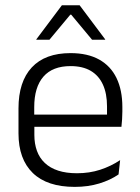

<svg xmlns="http://www.w3.org/2000/svg" viewBox="-20 -702 532 732"><path d="M265 10.5Q159.5 10.5 105 -42.5Q50.5 -95.5 50.5 -193.5V-288.5Q50.5 -390.5 101.2 -445Q152 -499.5 249 -499.5Q314 -499.5 358 -475Q402 -450.5 424.2 -404.5Q446.5 -358.5 446.5 -294V-276.5Q446.5 -262 445.5 -247.5Q444.5 -233 443 -218.5H387Q388 -240.5 388 -260.2Q388 -280 388 -296.5Q388 -345.5 372.2 -379.8Q356.5 -414 325.8 -432Q295 -450 249 -450Q180.5 -450 145.5 -409.8Q110.5 -369.5 110.5 -293.5V-246L111 -238V-187.5Q111 -154 120.8 -127Q130.5 -100 150.8 -80.8Q171 -61.5 201.8 -51.5Q232.5 -41.5 273.5 -41.5Q321 -41.5 361.8 -54.8Q402.5 -68 438 -91.5L432 -37Q401 -15.5 358.5 -2.5Q316 10.5 265 10.5ZM82 -218.5V-265H429.5V-218.5ZM216 -682H283.5L381 -552V-550.5H331L251.5 -646H248L168.5 -550.5H118.5V-552Z"/></svg>

Font: Anek Odia Medium Light
Style: Regular
Weight: 300
Version: Version 1.003